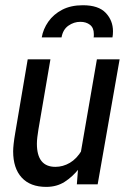

<svg xmlns="http://www.w3.org/2000/svg" viewBox="-20 -722 511 752"><path d="M161 10Q98.5 10 65 -26.5Q31.5 -63 31.5 -129.5Q31.5 -141 33.5 -159.2Q35.5 -177.5 39.5 -200.5L88.5 -489.5H177.5L130.5 -215Q128 -199.5 126.2 -184.8Q124.5 -170 124.5 -159Q124.5 -68.5 197 -68.5Q226.5 -68.5 253.5 -84.2Q280.5 -100 300.5 -133.5L289 -61Q264.5 -30 233.5 -10Q202.5 10 161 10ZM281 0 286 -64.5 359.5 -489.5H448.5L362.5 0ZM304.5 -701.5Q366 -701.5 394.2 -671.5Q422.5 -641.5 422.5 -599.5Q422.5 -592.5 422 -587Q421.5 -581.5 420.5 -575.5H346.5Q347.5 -578 347.5 -582Q347.5 -586 347.5 -589Q347.5 -613 332.5 -624.8Q317.5 -636.5 294.5 -636.5Q269.5 -636.5 248 -621.5Q226.5 -606.5 221 -575.5H143.5Q149 -608 169.2 -637Q189.5 -666 223.5 -683.8Q257.5 -701.5 304.5 -701.5Z"/></svg>

Font: Cabin
Style: Italic
Weight: 400
Width: 4
Italic angle: -10°
Designer: Pablo Impallari
Foundry: Pablo Impallari. http://www.impallari.com Igino Marini. http://www.ikern.com
Version: Version 3.001